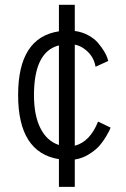

<svg xmlns="http://www.w3.org/2000/svg" viewBox="-20 -645 514 781"><path d="M219.7 2.4Q53.7 -24.4 53.7 -258.5Q53.7 -492.7 219.7 -517.6V-625.5H284.2V-519Q314.5 -515.1 339.6 -501.2Q364.7 -487.3 378.9 -470.2Q408.2 -435.1 417 -408.2L420.4 -397L368.7 -373.5Q360.8 -420.4 320.3 -448.2Q304.2 -459.5 284.2 -463.4V-52.2Q346.2 -68.4 378.9 -150.4L429.7 -126Q425.8 -113.3 410.9 -88.9Q396 -64.5 380.6 -48.1Q365.2 -31.7 339.4 -16.1Q313.5 -0.5 284.2 3.9V115.2H219.7ZM118.2 -258.3Q118.2 -174.8 144.8 -122.8Q171.4 -70.8 219.7 -55.2V-460.4Q118.2 -434.6 118.2 -258.3Z"/></svg>

Font: News Cycle
Style: Regular
Weight: 500
Version: Version 0.5.2